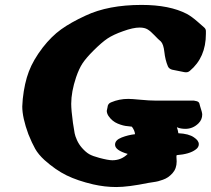

<svg xmlns="http://www.w3.org/2000/svg" viewBox="-20 -756 846 770"><path d="M492.2 -138.7Q441.4 -153.3 441.4 -175.8Q441.4 -194.3 467.8 -204.6Q494.1 -214.8 521.5 -217.8Q520.5 -232.4 508.8 -248L492.2 -250Q474.6 -251 452.1 -260.3Q429.7 -269.5 415 -291Q408.2 -301.8 408.2 -311.5L411.1 -325.2Q412.1 -340.8 425.8 -345.7Q458 -359.4 494.1 -359.4Q507.8 -359.4 543.5 -356Q579.1 -352.5 605.5 -352.5H757.8Q771.5 -350.6 775.9 -346.7Q780.3 -342.8 782.2 -331.1Q791 -304.7 791 -296.9Q791 -276.4 776.4 -261.7Q753.9 -239.3 723.6 -239.3Q714.8 -239.3 706.5 -240.7Q698.2 -242.2 693.4 -244.1L689.5 -246.1Q689.5 -245.1 690.4 -242.2Q691.4 -239.3 692.9 -233.9Q694.3 -228.5 695.3 -221.7Q737.3 -219.7 757.8 -205.1Q777.3 -192.4 777.3 -177.7Q777.3 -165 764.6 -156.2Q740.2 -137.7 688.5 -133.8Q688.5 -132.8 688 -131.3Q687.5 -129.9 687.5 -127.9Q687.5 -126 688 -119.1Q688.5 -112.3 688.5 -108.4Q688.5 -80.1 671.9 -61.5Q663.1 -51.8 653.8 -45.4Q644.5 -39.1 633.3 -35.2Q622.1 -31.2 614.7 -29.3Q607.4 -27.3 593.8 -25.4Q580.1 -23.4 575.2 -22.5Q494.1 -5.9 446.3 -5.9Q400.4 -5.9 353.5 -16.6Q291 -31.2 247.1 -52.7Q203.1 -74.2 158.2 -114.3Q133.8 -136.7 121.1 -159.2Q108.4 -181.6 93.8 -217.8Q69.3 -284.2 69.3 -329.1Q69.3 -337.9 71.3 -359.4Q78.1 -422.9 95.7 -469.2Q113.3 -515.6 151.4 -565.4Q186.5 -610.4 225.1 -638.2Q263.7 -666 323.2 -693.4Q414.1 -736.3 547.9 -736.3Q660.2 -736.3 729.5 -700.2Q749 -689.5 772.5 -668.9Q795.9 -648.4 796.9 -647.5Q805.7 -640.6 805.7 -631.8V-620.1Q805.7 -525.4 741.2 -471.7Q732.4 -463.9 718.8 -466.8L669.9 -476.6Q657.2 -480.5 653.3 -490.2Q642.6 -515.6 639.2 -547.4Q635.7 -579.1 625 -589.8Q615.2 -597.7 599.6 -614.3Q584 -630.9 571.8 -638.2Q559.6 -645.5 540 -645.5Q513.7 -645.5 473.6 -630.9Q434.6 -617.2 411.1 -601.6Q387.7 -585.9 354.5 -552.7Q325.2 -523.4 311 -502Q296.9 -480.5 285.2 -446.3Q265.6 -387.7 265.6 -339.8Q265.6 -314.5 272.5 -263.7Q277.3 -232.4 279.3 -221.7Q281.2 -210.9 288.6 -194.3Q295.9 -177.7 308.6 -163.1Q324.2 -145.5 337.9 -137.7Q351.6 -129.9 377.9 -123Q414.1 -113.3 430.7 -113.3Q466.8 -113.3 492.2 -138.7Z"/></svg>

Font: Essays1743
Style: BoldItalic
Weight: 700
Italic angle: -10°
Designer: Based on the typeface in a 1743 English translation of the essays of Montaigne.  PostScript/TrueType font designed by Jo
Version: Version 002.100